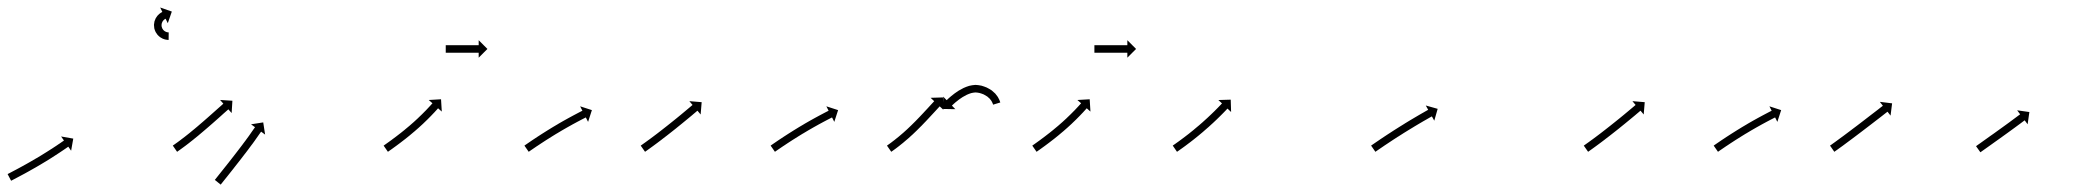

<svg xmlns="http://www.w3.org/2000/svg" viewBox="-30 -481 5522 510"><path d="M-8.1 -19.5C-8.6 -19.2 -9.2 -18.9 -9.8 -18.6L-0.5 -0.9C0.1 -1.2 0.7 -1.5 1.3 -1.8L1.3 -1.8L1.3 -1.8C2.9 -2.7 4.6 -3.6 6.3 -4.4C8.8 -5.8 11.4 -7.1 14 -8.5L14 -8.5L14 -8.5C17.3 -10.2 20.7 -12 24 -13.8L24 -13.8L24 -13.8C27.9 -15.9 31.8 -18 35.8 -20.1L35.8 -20.1L35.8 -20.1C40.1 -22.5 44.5 -24.9 48.8 -27.3L48.9 -27.4L48.9 -27.4C53.5 -30 58.1 -32.6 62.7 -35.2L62.8 -35.2L62.8 -35.2C67.5 -38 72.3 -40.7 77 -43.5L77 -43.5L77 -43.5C81.7 -46.3 86.4 -49.2 91.1 -52L91.1 -52L91.2 -52C95.7 -54.8 100.2 -57.6 104.7 -60.4L104.7 -60.4L104.8 -60.4C109 -63.1 113.1 -65.8 117.3 -68.5L117.3 -68.5L117.3 -68.5C121.1 -70.9 124.8 -73.3 128.5 -75.8L128.5 -75.8L128.5 -75.8C131.7 -77.9 134.8 -80 137.9 -82.1L137.9 -82.1L137.9 -82.1C140.3 -83.7 142.7 -85.4 145.1 -87L145.1 -87L145.1 -87C146.7 -88.1 148.2 -89.2 149.7 -90.2L149.7 -90.2L149.7 -90.2C150.3 -90.6 150.8 -91 151.4 -91.4L158.9 -80.6L164.6 -112.8L132.3 -118.5L139.9 -107.7C139.3 -107.4 138.8 -107 138.3 -106.6L138.3 -106.6L138.3 -106.6C136.8 -105.6 135.3 -104.5 133.7 -103.5L133.8 -103.5L133.8 -103.5C131.4 -101.9 129 -100.2 126.7 -98.6L126.7 -98.6L126.7 -98.7C123.6 -96.6 120.5 -94.5 117.5 -92.4L117.5 -92.5L117.5 -92.5C113.8 -90 110.1 -87.6 106.5 -85.2L106.5 -85.3L106.5 -85.3C102.4 -82.6 98.2 -80 94.1 -77.4L94.1 -77.4L94.1 -77.4C89.7 -74.6 85.2 -71.8 80.7 -69.1L80.7 -69.1L80.8 -69.1C76.1 -66.3 71.5 -63.5 66.8 -60.7L66.8 -60.7L66.8 -60.8C62.2 -58 57.5 -55.3 52.8 -52.6L52.8 -52.6L52.8 -52.6C48.3 -50 43.7 -47.4 39.1 -44.8L39.1 -44.8L39.1 -44.8C34.8 -42.4 30.5 -40.1 26.2 -37.7L26.2 -37.7L26.2 -37.7C22.3 -35.6 18.5 -33.5 14.6 -31.4L14.6 -31.4L14.6 -31.4C11.3 -29.7 8 -27.9 4.7 -26.2L4.7 -26.2L4.7 -26.2C2.1 -24.8 -0.5 -23.5 -3 -22.1C-4.7 -21.3 -6.4 -20.4 -8 -19.5L-8 -19.5ZM416.9 -375C417.3 -375 417.6 -375 417.9 -375L418.1 -395C417.8 -395 417.6 -395 417.3 -395C417.3 -395 417.4 -395 417.4 -395C417.5 -395 417.5 -395 417.5 -395C416.9 -395 416.3 -395.1 415.6 -395.1C415.6 -395.1 415.7 -395.1 415.8 -395.1C415.9 -395.1 416 -395.1 416 -395.1C415 -395.2 414 -395.4 413.1 -395.6C413.1 -395.6 413.2 -395.6 413.3 -395.6C413.4 -395.5 413.6 -395.5 413.6 -395.5C412.3 -395.9 411.1 -396.3 409.9 -396.8C409.9 -396.8 410.1 -396.7 410.2 -396.6C410.4 -396.6 410.5 -396.5 410.5 -396.5C409.1 -397.2 407.8 -397.9 406.6 -398.8C406.6 -398.8 406.7 -398.7 406.9 -398.6C407 -398.5 407.1 -398.4 407.1 -398.4C405.8 -399.4 404.6 -400.6 403.4 -401.8C403.4 -401.8 403.5 -401.6 403.7 -401.5C403.8 -401.3 403.9 -401.2 403.9 -401.2C402.8 -402.6 401.8 -404.1 400.9 -405.7C400.9 -405.7 401 -405.5 401.1 -405.3C401.2 -405.1 401.3 -404.9 401.3 -404.9C400.5 -406.6 399.8 -408.4 399.4 -410.2C399.4 -410.2 399.4 -410 399.4 -409.8C399.5 -409.6 399.5 -409.4 399.5 -409.4C399.2 -411.2 399 -413.1 399 -415C399 -415 399 -414.8 399 -414.6C399 -414.4 399 -414.2 399 -414.2C399.1 -416 399.4 -417.8 399.8 -419.5C399.8 -419.5 399.7 -419.3 399.7 -419.1C399.6 -418.9 399.6 -418.8 399.6 -418.8C400.1 -420.4 400.7 -421.9 401.5 -423.5C401.5 -423.5 401.4 -423.3 401.3 -423.1C401.2 -423 401.1 -422.8 401.1 -422.8C401.9 -424.1 402.8 -425.4 403.7 -426.6C403.7 -426.6 403.6 -426.5 403.5 -426.3C403.4 -426.2 403.3 -426.1 403.3 -426.1C404.2 -427.1 405.1 -428 406 -428.8C406 -428.8 405.9 -428.7 405.8 -428.6C405.7 -428.6 405.6 -428.5 405.6 -428.5C406.4 -429.1 407.2 -429.7 408 -430.2C408 -430.2 408 -430.2 407.9 -430.1C407.8 -430.1 407.7 -430 407.7 -430C408.3 -430.4 408.8 -430.7 409.4 -431C409.4 -431 409.4 -430.9 409.3 -430.9C409.3 -430.9 409.2 -430.9 409.2 -430.9C409.5 -431 409.7 -431.1 409.9 -431.2L415.7 -419.4L426.4 -450.3L395.5 -461.1L401.2 -449.2C400.9 -449.1 400.6 -448.9 400.3 -448.8C400.3 -448.8 400.3 -448.8 400.2 -448.7C400.2 -448.7 400.1 -448.7 400.1 -448.7C399.2 -448.2 398.3 -447.7 397.5 -447.2C397.5 -447.2 397.4 -447.1 397.3 -447.1C397.2 -447 397.1 -447 397.1 -447C395.8 -446.1 394.5 -445.2 393.3 -444.2C393.3 -444.2 393.2 -444.1 393.1 -444C393 -444 392.9 -443.9 392.9 -443.9C391.3 -442.5 389.9 -441.1 388.5 -439.5C388.5 -439.5 388.4 -439.4 388.3 -439.3C388.2 -439.2 388.1 -439.1 388.1 -439.1C386.6 -437.1 385.2 -435.1 383.9 -433C383.9 -433 383.8 -432.9 383.8 -432.7C383.7 -432.6 383.6 -432.4 383.6 -432.4C382.4 -430 381.4 -427.4 380.5 -424.8C380.5 -424.8 380.5 -424.6 380.4 -424.5C380.4 -424.3 380.3 -424.1 380.3 -424.1C379.7 -421.3 379.2 -418.4 379 -415.5C379 -415.5 379 -415.3 379 -415.1C379 -414.9 379 -414.7 379 -414.7C379 -411.8 379.3 -408.8 379.8 -405.9C379.8 -405.9 379.9 -405.7 379.9 -405.5C380 -405.3 380 -405.1 380 -405.1C380.8 -402.2 381.8 -399.3 383.1 -396.6C383.1 -396.6 383.2 -396.4 383.3 -396.2C383.4 -396.1 383.4 -395.9 383.4 -395.9C384.9 -393.3 386.5 -390.9 388.3 -388.7C388.3 -388.7 388.5 -388.5 388.6 -388.4C388.7 -388.2 388.8 -388.1 388.8 -388.1C390.7 -386.1 392.7 -384.2 394.9 -382.6C394.9 -382.6 395 -382.5 395.2 -382.4C395.3 -382.3 395.5 -382.1 395.5 -382.1C397.5 -380.8 399.6 -379.6 401.8 -378.5C401.8 -378.5 401.9 -378.4 402.1 -378.4C402.2 -378.3 402.4 -378.2 402.4 -378.2C404.3 -377.5 406.2 -376.8 408.2 -376.2C408.2 -376.2 408.3 -376.2 408.5 -376.2C408.6 -376.1 408.7 -376.1 408.7 -376.1C410.2 -375.8 411.8 -375.5 413.4 -375.3C413.4 -375.3 413.5 -375.3 413.5 -375.3C413.6 -375.2 413.7 -375.2 413.7 -375.2C414.7 -375.1 415.7 -375.1 416.7 -375C416.7 -375 416.8 -375 416.8 -375C416.9 -375 416.9 -375 416.9 -375Z M430.6 -95.4C430.1 -95 429.6 -94.6 429 -94.3L440.4 -77.8C441 -78.2 441.5 -78.6 442.1 -78.9L442.1 -79L442.1 -79C443.6 -80 445.1 -81.1 446.6 -82.2L446.6 -82.2L446.7 -82.2C449 -83.9 451.4 -85.6 453.7 -87.3L453.7 -87.3L453.7 -87.3C456.8 -89.5 459.8 -91.8 462.8 -94C462.8 -94 462.8 -94 462.8 -94C462.8 -94 462.8 -94 462.8 -94C466.4 -96.7 469.9 -99.4 473.4 -102.1C473.4 -102.1 473.4 -102.2 473.4 -102.2C473.4 -102.2 473.4 -102.2 473.4 -102.2C477.3 -105.2 481.2 -108.3 485.1 -111.4L485.1 -111.4L485.1 -111.5C489.3 -114.8 493.4 -118.2 497.5 -121.5L497.5 -121.6L497.5 -121.6C501.7 -125.1 505.9 -128.6 510.1 -132.2L510.1 -132.2L510.1 -132.2C514.3 -135.7 518.5 -139.3 522.6 -142.9L522.6 -142.9L522.6 -142.9C526.6 -146.4 530.7 -149.9 534.7 -153.4L534.7 -153.4L534.7 -153.4C538.4 -156.7 542.1 -160 545.9 -163.3C549.2 -166.3 552.5 -169.3 555.9 -172.2C558.7 -174.7 561.5 -177.2 564.3 -179.8C566.5 -181.7 568.7 -183.6 570.9 -185.6C572.3 -186.8 573.7 -188 575.1 -189.3C575.6 -189.7 576.1 -190.2 576.6 -190.6L585.3 -180.7L587.3 -213.4L554.6 -215.5L563.3 -205.6C562.8 -205.1 562.3 -204.7 561.8 -204.3C560.4 -203 559 -201.8 557.6 -200.5C555.4 -198.6 553.2 -196.6 551 -194.7C548.2 -192.2 545.4 -189.7 542.6 -187.2C539.2 -184.2 535.9 -181.2 532.6 -178.3C528.9 -175 525.2 -171.7 521.4 -168.4L521.5 -168.4L521.5 -168.5C517.5 -165 513.5 -161.5 509.5 -158L509.5 -158L509.5 -158C505.4 -154.5 501.3 -150.9 497.1 -147.4L497.2 -147.4L497.2 -147.4C493 -143.9 488.9 -140.4 484.7 -136.9L484.7 -136.9L484.7 -137C480.7 -133.6 476.6 -130.3 472.6 -127L472.6 -127L472.6 -127C468.8 -124 464.9 -120.9 461.1 -117.9C461.1 -117.9 461.1 -117.9 461.1 -117.9C461.1 -117.9 461.1 -117.9 461.1 -117.9C457.7 -115.3 454.2 -112.6 450.7 -110C450.7 -110 450.7 -110 450.8 -110C450.8 -110 450.8 -110 450.8 -110C447.8 -107.8 444.9 -105.6 441.9 -103.4L441.9 -103.4L441.9 -103.4C439.7 -101.8 437.4 -100.1 435 -98.5L435.1 -98.5L435.1 -98.5C433.6 -97.4 432.1 -96.4 430.6 -95.4L430.6 -95.4ZM541.9 -4.7C541.5 -4.2 541.1 -3.7 540.6 -3.2L556.2 9.4C556.6 8.9 557.1 8.3 557.5 7.8C558.6 6.4 559.8 4.9 561 3.4C562.8 1.2 564.6 -1.1 566.4 -3.4C568.8 -6.3 571.1 -9.3 573.5 -12.2C576.3 -15.7 579 -19.2 581.8 -22.7C584.9 -26.6 588 -30.5 591.1 -34.4L591.1 -34.4L591.1 -34.5C594.4 -38.6 597.7 -42.8 600.9 -47L600.9 -47L600.9 -47C604.3 -51.4 607.7 -55.7 611.1 -60L611.1 -60.1L611.1 -60.1C614.4 -64.4 617.8 -68.8 621.1 -73.1L621.1 -73.1L621.2 -73.1C624.4 -77.4 627.6 -81.6 630.8 -85.8L630.8 -85.8L630.8 -85.9C633.8 -89.8 636.8 -93.8 639.7 -97.8L639.8 -97.8L639.8 -97.8C642.4 -101.4 645 -105 647.6 -108.6C647.6 -108.6 647.6 -108.6 647.6 -108.6C647.6 -108.7 647.6 -108.7 647.6 -108.7C649.8 -111.7 652 -114.8 654.1 -117.9L654.1 -117.9L654.1 -117.9C655.8 -120.3 657.4 -122.7 659.1 -125.1L659.1 -125.1L659.1 -125.1C660.2 -126.6 661.3 -128.1 662.4 -129.7L662.4 -129.6L662.4 -129.6C662.8 -130.2 663.2 -130.7 663.6 -131.3L674.2 -123.5L669.2 -155.9L636.8 -150.8L647.4 -143.1C647 -142.5 646.6 -142 646.2 -141.4L646.2 -141.4L646.2 -141.4C645.1 -139.8 643.9 -138.3 642.8 -136.7L642.8 -136.7L642.8 -136.6C641.1 -134.2 639.3 -131.7 637.6 -129.3L637.6 -129.3L637.6 -129.2C635.5 -126.2 633.4 -123.2 631.3 -120.2C631.3 -120.2 631.3 -120.3 631.3 -120.3C631.4 -120.3 631.4 -120.3 631.4 -120.3C628.8 -116.7 626.2 -113.2 623.6 -109.7L623.7 -109.7L623.7 -109.7C620.7 -105.8 617.8 -101.8 614.8 -97.9L614.8 -97.9L614.9 -97.9C611.7 -93.7 608.5 -89.5 605.3 -85.3L605.3 -85.3L605.3 -85.3C601.9 -80.9 598.6 -76.6 595.3 -72.3L595.3 -72.3L595.3 -72.3C591.9 -68 588.5 -63.7 585.2 -59.3L585.2 -59.3L585.2 -59.3C581.9 -55.2 578.6 -51 575.4 -46.8L575.4 -46.8L575.4 -46.8C572.3 -42.9 569.2 -39 566.1 -35.1C563.4 -31.6 560.6 -28.2 557.8 -24.7C555.5 -21.7 553.2 -18.8 550.8 -15.9C549 -13.6 547.2 -11.3 545.4 -9.1C544.2 -7.6 543 -6.2 541.9 -4.7Z M990.6 -95.3C990.1 -95 989.5 -94.6 989 -94.2L1000.4 -77.8C1001 -78.2 1001.5 -78.6 1002.1 -79L1002.1 -79L1002.1 -79C1003.6 -80 1005.1 -81.1 1006.6 -82.2L1006.6 -82.2L1006.7 -82.2C1009 -83.9 1011.4 -85.6 1013.7 -87.2L1013.7 -87.3L1013.8 -87.3C1016.8 -89.5 1019.8 -91.7 1022.9 -93.9L1022.9 -93.9L1022.9 -93.9C1026.5 -96.6 1030 -99.2 1033.6 -101.9C1033.6 -101.9 1033.6 -101.9 1033.6 -101.9C1033.6 -101.9 1033.6 -101.9 1033.6 -101.9C1037.6 -104.9 1041.5 -108 1045.4 -111C1045.4 -111 1045.4 -111 1045.5 -111C1045.5 -111 1045.5 -111 1045.5 -111C1049.6 -114.3 1053.8 -117.6 1057.9 -121C1057.9 -121 1057.9 -121 1057.9 -121C1057.9 -121 1057.9 -121 1057.9 -121C1062.2 -124.5 1066.4 -128 1070.5 -131.6C1070.5 -131.6 1070.5 -131.6 1070.6 -131.6C1070.6 -131.6 1070.6 -131.6 1070.6 -131.6C1074.7 -135.2 1078.8 -138.8 1082.9 -142.4C1082.9 -142.4 1082.9 -142.4 1083 -142.4C1083 -142.5 1083 -142.5 1083 -142.5C1086.9 -146 1090.8 -149.6 1094.7 -153.2C1094.7 -153.2 1094.7 -153.2 1094.7 -153.3C1094.7 -153.3 1094.7 -153.3 1094.7 -153.3C1098.3 -156.7 1101.9 -160.1 1105.4 -163.6C1105.4 -163.6 1105.4 -163.6 1105.4 -163.6C1105.5 -163.6 1105.5 -163.7 1105.5 -163.7C1108.6 -166.8 1111.7 -169.9 1114.8 -173.1C1114.8 -173.1 1114.8 -173.1 1114.8 -173.1C1114.9 -173.1 1114.9 -173.2 1114.9 -173.2C1117.5 -175.9 1120.1 -178.6 1122.6 -181.3L1122.6 -181.3L1122.7 -181.3C1124.6 -183.5 1126.6 -185.6 1128.5 -187.7L1128.5 -187.7L1128.6 -187.7C1129.8 -189.1 1131 -190.5 1132.3 -191.9L1132.3 -191.9L1132.3 -191.9C1132.7 -192.4 1133.2 -192.9 1133.6 -193.4L1143.5 -184.6L1141.5 -217.3L1108.8 -215.4L1118.7 -206.7C1118.2 -206.2 1117.8 -205.7 1117.4 -205.2L1117.4 -205.2L1117.4 -205.2C1116.2 -203.9 1114.9 -202.5 1113.7 -201.2L1113.7 -201.2L1113.8 -201.2C1111.8 -199.1 1109.9 -197 1108 -195L1108 -195L1108 -195C1105.5 -192.3 1103 -189.7 1100.5 -187C1100.5 -187 1100.5 -187 1100.5 -187C1100.5 -187.1 1100.5 -187.1 1100.5 -187.1C1097.5 -184 1094.4 -180.9 1091.3 -177.8C1091.3 -177.8 1091.4 -177.8 1091.4 -177.8C1091.4 -177.9 1091.4 -177.9 1091.4 -177.9C1087.9 -174.5 1084.5 -171.1 1080.9 -167.8C1080.9 -167.8 1081 -167.8 1081 -167.8C1081 -167.8 1081 -167.8 1081 -167.8C1077.2 -164.3 1073.4 -160.8 1069.6 -157.3C1069.6 -157.3 1069.6 -157.3 1069.6 -157.3C1069.6 -157.3 1069.6 -157.3 1069.6 -157.3C1065.6 -153.8 1061.6 -150.2 1057.5 -146.7C1057.5 -146.7 1057.5 -146.8 1057.6 -146.8C1057.6 -146.8 1057.6 -146.8 1057.6 -146.8C1053.5 -143.3 1049.4 -139.9 1045.2 -136.5C1045.2 -136.5 1045.2 -136.5 1045.3 -136.5C1045.3 -136.5 1045.3 -136.5 1045.3 -136.5C1041.2 -133.2 1037.2 -130 1033.1 -126.7C1033.1 -126.7 1033.1 -126.7 1033.1 -126.8C1033.1 -126.8 1033.1 -126.8 1033.1 -126.8C1029.3 -123.8 1025.4 -120.8 1021.5 -117.8C1021.5 -117.8 1021.5 -117.8 1021.5 -117.9C1021.6 -117.9 1021.6 -117.9 1021.6 -117.9C1018.1 -115.2 1014.6 -112.6 1011 -110L1011 -110L1011.1 -110C1008.1 -107.8 1005.1 -105.7 1002.1 -103.5L1002.1 -103.5L1002.1 -103.5C999.8 -101.8 997.4 -100.2 995.1 -98.5L995.1 -98.5L995.1 -98.5C993.6 -97.5 992.1 -96.4 990.6 -95.3L990.6 -95.3ZM1155 -361C1154.7 -361 1154.3 -361 1154 -361V-341C1154.3 -341 1154.7 -341 1155 -341C1155.9 -341 1156.8 -341 1157.8 -341C1159.2 -341 1160.6 -341 1162.1 -341C1163.9 -341 1165.8 -341 1167.7 -341C1169.9 -341 1172.1 -341 1174.3 -341C1176.8 -341 1179.2 -341 1181.7 -341C1184.3 -341 1187 -341 1189.6 -341C1192.3 -341 1195 -341 1197.7 -341C1200.5 -341 1203.2 -341 1205.9 -341C1208.5 -341 1211.2 -341 1213.8 -341C1216.3 -341 1218.7 -341 1221.2 -341C1223.4 -341 1225.6 -341 1227.8 -341C1229.7 -341 1231.6 -341 1233.4 -341C1234.9 -341 1236.3 -341 1237.7 -341C1238.7 -341 1239.6 -341 1240.5 -341C1240.8 -341 1241.2 -341 1241.5 -341V-327.8L1264.7 -351L1241.5 -374.2V-361C1241.2 -361 1240.8 -361 1240.5 -361C1239.6 -361 1238.7 -361 1237.7 -361C1236.3 -361 1234.9 -361 1233.4 -361C1231.6 -361 1229.7 -361 1227.8 -361C1225.6 -361 1223.4 -361 1221.2 -361C1218.7 -361 1216.3 -361 1213.8 -361C1211.2 -361 1208.5 -361 1205.9 -361C1203.2 -361 1200.5 -361 1197.7 -361C1195 -361 1192.3 -361 1189.6 -361C1187 -361 1184.3 -361 1181.7 -361C1179.2 -361 1176.8 -361 1174.3 -361C1172.1 -361 1169.9 -361 1167.7 -361C1165.8 -361 1163.9 -361 1162.1 -361C1160.6 -361 1159.2 -361 1157.8 -361C1156.8 -361 1155.9 -361 1155 -361Z M1364.6 -95.4C1364.1 -95 1363.5 -94.6 1363 -94.2L1374.4 -77.8C1375 -78.2 1375.5 -78.6 1376.1 -79C1377.6 -80 1379.1 -81.1 1380.7 -82.2L1380.7 -82.2L1380.7 -82.2C1383.1 -83.8 1385.5 -85.5 1387.9 -87.1L1387.9 -87.1L1387.9 -87.1C1391 -89.2 1394.1 -91.3 1397.3 -93.5L1397.3 -93.4L1397.3 -93.4C1401 -95.9 1404.7 -98.4 1408.5 -100.9L1408.4 -100.8L1408.4 -100.8C1412.6 -103.6 1416.8 -106.3 1421 -109L1421 -109L1421 -109C1425.5 -111.8 1430 -114.7 1434.6 -117.5L1434.5 -117.5L1434.5 -117.5C1439.2 -120.4 1443.9 -123.3 1448.6 -126.2L1448.6 -126.2L1448.6 -126.1C1453.3 -129 1458.1 -131.8 1462.8 -134.6L1462.8 -134.6L1462.8 -134.6C1467.4 -137.3 1472.1 -139.9 1476.7 -142.6L1476.7 -142.6L1476.7 -142.6C1481 -145 1485.4 -147.5 1489.8 -149.9L1489.8 -149.9L1489.7 -149.9C1493.7 -152 1497.6 -154.2 1501.6 -156.3L1501.5 -156.3L1501.5 -156.3C1504.9 -158 1508.2 -159.8 1511.6 -161.6L1511.6 -161.6L1511.5 -161.6C1514.1 -162.9 1516.7 -164.3 1519.3 -165.6L1519.3 -165.6L1519.3 -165.6C1521 -166.5 1522.6 -167.3 1524.3 -168.2C1524.9 -168.5 1525.5 -168.8 1526.1 -169.1L1532.1 -157.3L1542.2 -188.5L1511 -198.6L1517 -186.9C1516.4 -186.6 1515.8 -186.3 1515.2 -186C1513.5 -185.1 1511.8 -184.2 1510.1 -183.4L1510.1 -183.4L1510.1 -183.4C1507.5 -182 1504.9 -180.7 1502.3 -179.3L1502.3 -179.3L1502.3 -179.3C1498.9 -177.5 1495.5 -175.7 1492.1 -173.9L1492.1 -173.9L1492.1 -173.9C1488.1 -171.8 1484.1 -169.6 1480.1 -167.4L1480.1 -167.4L1480.1 -167.4C1475.7 -164.9 1471.3 -162.5 1466.8 -160L1466.8 -160L1466.8 -160C1462.1 -157.3 1457.4 -154.6 1452.7 -151.9L1452.7 -151.9L1452.7 -151.8C1447.9 -149 1443.1 -146.2 1438.3 -143.3L1438.3 -143.3L1438.3 -143.3C1433.5 -140.4 1428.7 -137.5 1424 -134.5L1424 -134.5L1424 -134.5C1419.4 -131.6 1414.8 -128.7 1410.2 -125.8L1410.2 -125.8L1410.2 -125.8C1406 -123.1 1401.7 -120.3 1397.5 -117.6L1397.5 -117.6L1397.5 -117.6C1393.7 -115.1 1389.9 -112.6 1386.2 -110.1L1386.1 -110.1L1386.1 -110.1C1383 -107.9 1379.8 -105.8 1376.6 -103.6L1376.6 -103.6L1376.6 -103.6C1374.2 -102 1371.8 -100.3 1369.3 -98.6L1369.3 -98.6L1369.3 -98.6C1367.8 -97.5 1366.2 -96.5 1364.6 -95.4Z M1673.5 -95.3C1673 -94.9 1672.5 -94.6 1671.9 -94.2L1683.4 -77.8C1684 -78.2 1684.5 -78.6 1685 -79L1685 -79L1685.1 -79C1686.6 -80 1688.1 -81.1 1689.6 -82.2L1689.6 -82.2L1689.6 -82.2C1692 -83.9 1694.4 -85.6 1696.7 -87.3L1696.7 -87.3L1696.7 -87.3C1699.8 -89.5 1702.8 -91.7 1705.8 -93.9L1705.9 -93.9L1705.9 -94C1709.5 -96.6 1713 -99.3 1716.6 -101.9L1716.6 -101.9L1716.6 -101.9C1720.6 -104.9 1724.6 -107.9 1728.5 -110.9L1728.5 -110.9L1728.5 -111C1732.8 -114.2 1737 -117.4 1741.2 -120.7L1741.2 -120.7L1741.2 -120.7C1745.5 -124.1 1749.8 -127.5 1754.2 -130.9L1754.2 -130.9L1754.2 -130.9C1758.5 -134.3 1762.8 -137.7 1767.1 -141.1L1767.1 -141.2L1767.1 -141.2C1771.2 -144.5 1775.4 -147.8 1779.5 -151.2L1779.5 -151.2L1779.5 -151.2C1783.4 -154.3 1787.2 -157.5 1791.1 -160.7L1791.1 -160.7L1791.1 -160.7C1794.5 -163.5 1798 -166.3 1801.4 -169.2L1801.4 -169.2L1801.4 -169.2C1804.3 -171.6 1807.2 -174 1810.1 -176.4L1810.1 -176.5L1810.1 -176.5C1812.3 -178.3 1814.5 -180.2 1816.8 -182.1C1818.2 -183.3 1819.6 -184.5 1821 -185.7C1821.6 -186.1 1822.1 -186.6 1822.6 -187L1831.1 -176.9L1833.8 -209.6L1801.1 -212.3L1809.6 -202.2C1809.1 -201.8 1808.6 -201.4 1808.1 -201C1806.7 -199.8 1805.3 -198.6 1803.9 -197.4C1801.6 -195.5 1799.4 -193.6 1797.2 -191.8L1797.2 -191.8L1797.2 -191.8C1794.4 -189.4 1791.5 -187 1788.6 -184.6L1788.6 -184.6L1788.6 -184.6C1785.2 -181.7 1781.8 -178.9 1778.4 -176.1L1778.4 -176.1L1778.4 -176.1C1774.6 -173 1770.7 -169.8 1766.9 -166.7L1766.9 -166.7L1766.9 -166.7C1762.8 -163.4 1758.7 -160.1 1754.6 -156.8L1754.6 -156.8L1754.6 -156.8C1750.3 -153.4 1746 -150 1741.8 -146.6L1741.8 -146.6L1741.8 -146.6C1737.5 -143.2 1733.2 -139.8 1728.9 -136.5L1728.9 -136.5L1728.9 -136.5C1724.7 -133.3 1720.6 -130 1716.4 -126.8L1716.4 -126.8L1716.4 -126.8C1712.5 -123.9 1708.5 -120.9 1704.6 -117.9L1704.6 -117.9L1704.6 -117.9C1701.1 -115.3 1697.5 -112.7 1694 -110L1694 -110.1L1694 -110.1C1691 -107.9 1688 -105.7 1685 -103.5L1685 -103.5L1685 -103.5C1682.7 -101.8 1680.4 -100.2 1678 -98.5L1678 -98.5L1678 -98.5C1676.5 -97.4 1675 -96.4 1673.5 -95.3L1673.5 -95.3Z M2018.6 -95.4C2018.1 -95 2017.5 -94.6 2017 -94.2L2028.4 -77.8C2029 -78.2 2029.5 -78.6 2030.1 -79C2031.6 -80 2033.1 -81.1 2034.7 -82.2L2034.7 -82.2L2034.7 -82.2C2037.1 -83.8 2039.5 -85.5 2041.9 -87.1L2041.9 -87.1L2041.9 -87.1C2045 -89.2 2048.1 -91.3 2051.3 -93.5L2051.3 -93.4L2051.3 -93.4C2055 -95.9 2058.7 -98.4 2062.5 -100.9L2062.4 -100.8L2062.4 -100.8C2066.6 -103.6 2070.8 -106.3 2075 -109L2075 -109L2075 -109C2079.5 -111.8 2084 -114.7 2088.6 -117.5L2088.5 -117.5L2088.5 -117.5C2093.2 -120.4 2097.9 -123.3 2102.6 -126.2L2102.6 -126.2L2102.6 -126.1C2107.3 -129 2112.1 -131.8 2116.8 -134.6L2116.8 -134.6L2116.8 -134.6C2121.4 -137.3 2126.1 -139.9 2130.7 -142.6L2130.7 -142.6L2130.7 -142.6C2135 -145 2139.4 -147.5 2143.8 -149.9L2143.8 -149.9L2143.7 -149.9C2147.7 -152 2151.6 -154.2 2155.6 -156.3L2155.5 -156.3L2155.5 -156.3C2158.9 -158 2162.2 -159.8 2165.6 -161.6L2165.6 -161.6L2165.5 -161.6C2168.1 -162.9 2170.7 -164.3 2173.3 -165.6L2173.3 -165.6L2173.3 -165.6C2175 -166.5 2176.6 -167.3 2178.3 -168.2C2178.9 -168.5 2179.5 -168.8 2180.1 -169.1L2186.1 -157.3L2196.2 -188.5L2165 -198.6L2171 -186.9C2170.4 -186.6 2169.8 -186.3 2169.2 -186C2167.5 -185.1 2165.8 -184.2 2164.1 -183.4L2164.1 -183.4L2164.1 -183.4C2161.5 -182 2158.9 -180.7 2156.3 -179.3L2156.3 -179.3L2156.3 -179.3C2152.9 -177.5 2149.5 -175.7 2146.1 -173.9L2146.1 -173.9L2146.1 -173.9C2142.1 -171.8 2138.1 -169.6 2134.1 -167.4L2134.1 -167.4L2134.1 -167.4C2129.7 -164.9 2125.3 -162.5 2120.8 -160L2120.8 -160L2120.8 -160C2116.1 -157.3 2111.4 -154.6 2106.7 -151.9L2106.7 -151.9L2106.7 -151.8C2101.9 -149 2097.1 -146.2 2092.3 -143.3L2092.3 -143.3L2092.3 -143.3C2087.5 -140.4 2082.7 -137.5 2078 -134.5L2078 -134.5L2078 -134.5C2073.4 -131.6 2068.8 -128.7 2064.2 -125.8L2064.2 -125.8L2064.2 -125.8C2060 -123.1 2055.7 -120.3 2051.5 -117.6L2051.5 -117.6L2051.5 -117.6C2047.7 -115.1 2043.9 -112.6 2040.2 -110.1L2040.1 -110.1L2040.1 -110.1C2037 -107.9 2033.8 -105.8 2030.6 -103.6L2030.6 -103.6L2030.6 -103.6C2028.2 -102 2025.8 -100.3 2023.3 -98.6L2023.3 -98.6L2023.3 -98.6C2021.8 -97.5 2020.2 -96.5 2018.6 -95.4Z M2327.6 -95.3C2327 -95 2326.5 -94.6 2326 -94.2L2337.4 -77.8C2338 -78.2 2338.5 -78.6 2339 -79L2339.1 -79L2339.1 -79C2340.6 -80 2342.1 -81.1 2343.6 -82.2C2343.6 -82.2 2343.6 -82.2 2343.6 -82.2C2343.6 -82.2 2343.6 -82.2 2343.6 -82.2C2346 -83.9 2348.3 -85.6 2350.6 -87.3C2350.6 -87.3 2350.6 -87.4 2350.6 -87.4C2350.7 -87.4 2350.7 -87.4 2350.7 -87.4C2353.7 -89.6 2356.6 -91.9 2359.6 -94.2C2359.6 -94.2 2359.6 -94.2 2359.6 -94.2C2359.6 -94.3 2359.6 -94.3 2359.6 -94.3C2363.1 -97 2366.6 -99.8 2370 -102.6C2370 -102.6 2370 -102.6 2370 -102.6C2370 -102.7 2370 -102.7 2370 -102.7C2373.8 -105.8 2377.6 -109 2381.3 -112.3C2381.3 -112.3 2381.4 -112.3 2381.4 -112.3C2381.4 -112.3 2381.4 -112.3 2381.4 -112.3C2385.4 -115.9 2389.3 -119.4 2393.2 -123C2393.2 -123 2393.2 -123 2393.2 -123C2393.2 -123 2393.3 -123 2393.3 -123C2397.3 -126.8 2401.2 -130.5 2405.1 -134.3C2405.1 -134.3 2405.2 -134.3 2405.2 -134.4C2405.2 -134.4 2405.2 -134.4 2405.2 -134.4C2409.1 -138.2 2413 -142.1 2416.8 -146C2416.8 -146 2416.8 -146 2416.9 -146C2416.9 -146 2416.9 -146 2416.9 -146C2420.6 -149.8 2424.3 -153.6 2427.9 -157.5L2428 -157.5L2428 -157.5C2431.4 -161.1 2434.8 -164.7 2438.2 -168.4L2438.2 -168.4L2438.2 -168.4C2441.2 -171.6 2444.3 -174.9 2447.3 -178.2C2449.8 -181 2452.4 -183.7 2455 -186.5C2456.9 -188.7 2458.9 -190.8 2460.9 -192.9L2460.9 -192.9L2460.9 -192.9C2462.2 -194.3 2463.4 -195.7 2464.7 -197L2464.7 -197L2464.7 -197C2465.2 -197.5 2465.6 -198 2466.1 -198.5L2475.7 -189.5L2474.7 -222.2L2441.9 -221.2L2451.5 -212.2C2451 -211.7 2450.6 -211.2 2450.1 -210.7L2450.1 -210.7L2450.1 -210.7C2448.8 -209.3 2447.5 -207.9 2446.2 -206.5L2446.2 -206.5L2446.2 -206.5C2444.2 -204.4 2442.2 -202.2 2440.3 -200.1C2437.7 -197.3 2435.1 -194.5 2432.6 -191.7C2429.6 -188.5 2426.6 -185.2 2423.5 -182L2423.5 -182L2423.6 -182C2420.2 -178.4 2416.8 -174.8 2413.4 -171.2L2413.5 -171.3L2413.5 -171.3C2409.9 -167.5 2406.2 -163.7 2402.6 -160C2402.6 -160 2402.6 -160 2402.6 -160C2402.6 -160 2402.6 -160 2402.6 -160C2398.8 -156.2 2395 -152.4 2391.2 -148.7C2391.2 -148.7 2391.2 -148.7 2391.2 -148.7C2391.2 -148.7 2391.2 -148.7 2391.2 -148.7C2387.4 -145 2383.5 -141.3 2379.6 -137.6C2379.6 -137.6 2379.6 -137.7 2379.6 -137.7C2379.7 -137.7 2379.7 -137.7 2379.7 -137.7C2375.9 -134.2 2372 -130.8 2368.2 -127.3C2368.2 -127.3 2368.2 -127.3 2368.2 -127.4C2368.2 -127.4 2368.2 -127.4 2368.2 -127.4C2364.6 -124.2 2360.9 -121.1 2357.2 -118C2357.2 -118 2357.2 -118 2357.3 -118C2357.3 -118.1 2357.3 -118.1 2357.3 -118.1C2354 -115.3 2350.6 -112.6 2347.2 -110C2347.2 -110 2347.2 -110 2347.3 -110C2347.3 -110 2347.3 -110 2347.3 -110C2344.4 -107.8 2341.5 -105.5 2338.6 -103.4C2338.6 -103.4 2338.6 -103.4 2338.6 -103.4C2338.7 -103.4 2338.7 -103.4 2338.7 -103.4C2336.4 -101.7 2334.2 -100.1 2331.9 -98.4C2331.9 -98.4 2331.9 -98.4 2331.9 -98.4C2331.9 -98.4 2331.9 -98.4 2331.9 -98.4C2330.5 -97.4 2329 -96.3 2327.5 -95.3L2327.5 -95.3ZM2607.4 -204.5C2607.6 -204 2607.7 -203.5 2607.9 -203L2627 -208.8C2626.8 -209.4 2626.7 -209.9 2626.5 -210.5C2626.5 -210.5 2626.5 -210.5 2626.5 -210.6C2626.4 -210.6 2626.4 -210.7 2626.4 -210.7C2625.9 -212.3 2625.2 -214 2624.6 -215.6C2624.6 -215.6 2624.5 -215.7 2624.5 -215.8C2624.5 -215.8 2624.4 -215.9 2624.4 -215.9C2623.3 -218.4 2622 -220.8 2620.7 -223.1C2620.7 -223.1 2620.6 -223.2 2620.5 -223.4C2620.5 -223.5 2620.4 -223.6 2620.4 -223.6C2618.5 -226.5 2616.3 -229.3 2614 -232C2614 -232 2613.9 -232.1 2613.8 -232.2C2613.7 -232.3 2613.6 -232.5 2613.6 -232.5C2610.7 -235.4 2607.5 -238.2 2604.3 -240.8C2604.3 -240.8 2604.1 -240.9 2604 -241C2603.8 -241.1 2603.7 -241.2 2603.7 -241.2C2599.8 -243.8 2595.7 -246.1 2591.5 -248.2C2591.5 -248.2 2591.4 -248.3 2591.3 -248.4C2591.1 -248.4 2591 -248.5 2591 -248.5C2586.3 -250.5 2581.5 -252.1 2576.7 -253.5C2576.7 -253.5 2576.5 -253.5 2576.3 -253.6C2576.2 -253.6 2576 -253.6 2576 -253.6C2571 -254.7 2565.9 -255.3 2560.8 -255.5C2560.8 -255.5 2560.5 -255.5 2560.3 -255.5C2560.1 -255.4 2559.8 -255.4 2559.8 -255.4C2554.7 -255.1 2549.6 -254.2 2544.6 -253C2544.6 -253 2544.4 -253 2544.3 -252.9C2544.1 -252.9 2543.9 -252.8 2543.9 -252.8C2539.1 -251.3 2534.3 -249.5 2529.7 -247.4C2529.7 -247.4 2529.6 -247.4 2529.5 -247.3C2529.4 -247.3 2529.3 -247.2 2529.3 -247.2C2525 -245.1 2520.7 -242.8 2516.6 -240.3C2516.6 -240.3 2516.5 -240.3 2516.5 -240.2C2516.4 -240.2 2516.3 -240.1 2516.3 -240.1C2512.7 -237.8 2509.1 -235.3 2505.6 -232.8C2505.6 -232.8 2505.5 -232.7 2505.5 -232.7C2505.4 -232.7 2505.4 -232.6 2505.4 -232.6C2502.4 -230.4 2499.5 -228.1 2496.7 -225.8C2496.7 -225.8 2496.7 -225.8 2496.6 -225.7C2496.6 -225.7 2496.6 -225.7 2496.6 -225.7C2494.4 -223.8 2492.2 -222 2490.1 -220.1C2490.1 -220.1 2490.1 -220 2490.1 -220C2490.1 -220 2490 -220 2490 -220C2488.7 -218.7 2487.3 -217.5 2486 -216.2L2486 -216.2L2486 -216.2C2485.5 -215.8 2485 -215.3 2484.6 -214.9L2475.4 -224.3L2474.8 -191.6L2507.6 -191L2498.5 -200.5C2498.9 -200.9 2499.4 -201.3 2499.8 -201.8L2499.8 -201.7L2499.8 -201.7C2501 -202.9 2502.3 -204.1 2503.6 -205.3C2503.6 -205.3 2503.5 -205.2 2503.5 -205.2C2503.5 -205.2 2503.5 -205.2 2503.5 -205.2C2505.5 -207 2507.5 -208.7 2509.5 -210.5C2509.5 -210.5 2509.5 -210.4 2509.5 -210.4C2509.4 -210.4 2509.4 -210.3 2509.4 -210.3C2512 -212.5 2514.7 -214.6 2517.5 -216.7C2517.5 -216.7 2517.4 -216.7 2517.4 -216.6C2517.3 -216.6 2517.3 -216.6 2517.3 -216.6C2520.5 -218.9 2523.8 -221.2 2527.2 -223.3C2527.2 -223.3 2527.1 -223.3 2527 -223.2C2526.9 -223.2 2526.9 -223.1 2526.9 -223.1C2530.6 -225.4 2534.4 -227.4 2538.2 -229.3C2538.2 -229.3 2538.1 -229.3 2538 -229.2C2537.9 -229.2 2537.8 -229.1 2537.8 -229.1C2541.8 -230.9 2545.8 -232.5 2550 -233.8C2550 -233.8 2549.8 -233.7 2549.6 -233.7C2549.5 -233.6 2549.3 -233.6 2549.3 -233.6C2553.2 -234.5 2557.2 -235.2 2561.3 -235.5C2561.3 -235.5 2561 -235.5 2560.8 -235.5C2560.5 -235.5 2560.2 -235.5 2560.2 -235.5C2564.2 -235.4 2568.1 -234.8 2572 -234C2572 -234 2571.8 -234.1 2571.7 -234.1C2571.5 -234.2 2571.3 -234.2 2571.3 -234.2C2575.4 -233.1 2579.3 -231.7 2583.2 -230.1C2583.2 -230.1 2583 -230.2 2582.9 -230.2C2582.7 -230.3 2582.6 -230.4 2582.6 -230.4C2586 -228.7 2589.3 -226.7 2592.5 -224.6C2592.5 -224.6 2592.4 -224.7 2592.2 -224.8C2592.1 -224.9 2592 -225 2592 -225C2594.5 -223 2597 -220.8 2599.3 -218.5C2599.3 -218.5 2599.2 -218.6 2599.1 -218.7C2599 -218.9 2598.8 -219 2598.8 -219C2600.6 -216.9 2602.2 -214.8 2603.7 -212.6C2603.7 -212.6 2603.6 -212.7 2603.5 -212.8C2603.5 -213 2603.4 -213.1 2603.4 -213.1C2604.4 -211.3 2605.4 -209.5 2606.2 -207.6C2606.2 -207.6 2606.2 -207.7 2606.1 -207.8C2606.1 -207.9 2606.1 -208 2606.1 -208C2606.6 -206.8 2607.1 -205.5 2607.5 -204.3C2607.5 -204.3 2607.5 -204.3 2607.5 -204.4C2607.4 -204.4 2607.4 -204.5 2607.4 -204.5Z M2713.6 -95.3C2713.1 -95 2712.5 -94.6 2712 -94.2L2723.4 -77.8C2724 -78.2 2724.5 -78.6 2725.1 -79L2725.1 -79L2725.1 -79C2726.6 -80 2728.1 -81.1 2729.6 -82.2L2729.6 -82.2L2729.7 -82.2C2732 -83.9 2734.4 -85.6 2736.7 -87.2L2736.7 -87.3L2736.8 -87.3C2739.8 -89.5 2742.8 -91.7 2745.9 -93.9L2745.9 -93.9L2745.9 -93.9C2749.5 -96.6 2753 -99.2 2756.6 -101.9C2756.6 -101.9 2756.6 -101.9 2756.6 -101.9C2756.6 -101.9 2756.6 -101.9 2756.6 -101.9C2760.6 -104.9 2764.5 -108 2768.4 -111C2768.4 -111 2768.4 -111 2768.5 -111C2768.5 -111 2768.5 -111 2768.5 -111C2772.6 -114.3 2776.8 -117.6 2780.9 -121C2780.9 -121 2780.9 -121 2780.9 -121C2780.9 -121 2780.9 -121 2780.9 -121C2785.2 -124.5 2789.4 -128 2793.5 -131.6C2793.5 -131.6 2793.5 -131.6 2793.6 -131.6C2793.6 -131.6 2793.6 -131.6 2793.6 -131.6C2797.7 -135.2 2801.8 -138.8 2805.9 -142.4C2805.9 -142.4 2805.9 -142.4 2806 -142.4C2806 -142.5 2806 -142.5 2806 -142.5C2809.9 -146 2813.8 -149.6 2817.7 -153.2C2817.7 -153.2 2817.7 -153.2 2817.7 -153.3C2817.7 -153.3 2817.7 -153.3 2817.7 -153.3C2821.3 -156.7 2824.9 -160.1 2828.4 -163.6C2828.4 -163.6 2828.4 -163.6 2828.4 -163.6C2828.5 -163.6 2828.5 -163.7 2828.5 -163.7C2831.6 -166.8 2834.7 -169.9 2837.8 -173.1C2837.8 -173.1 2837.8 -173.1 2837.8 -173.1C2837.9 -173.1 2837.9 -173.2 2837.9 -173.2C2840.5 -175.9 2843.1 -178.6 2845.6 -181.3L2845.6 -181.3L2845.7 -181.3C2847.6 -183.5 2849.6 -185.6 2851.5 -187.7L2851.5 -187.7L2851.6 -187.7C2852.8 -189.1 2854 -190.5 2855.3 -191.9L2855.3 -191.9L2855.3 -191.9C2855.7 -192.4 2856.2 -192.9 2856.6 -193.4L2866.5 -184.6L2864.5 -217.3L2831.8 -215.4L2841.7 -206.7C2841.2 -206.2 2840.8 -205.7 2840.4 -205.2L2840.4 -205.2L2840.4 -205.2C2839.2 -203.9 2837.9 -202.5 2836.7 -201.2L2836.7 -201.2L2836.8 -201.2C2834.8 -199.1 2832.9 -197 2831 -195L2831 -195L2831 -195C2828.5 -192.3 2826 -189.7 2823.5 -187C2823.5 -187 2823.5 -187 2823.5 -187C2823.5 -187.1 2823.5 -187.1 2823.5 -187.1C2820.5 -184 2817.4 -180.9 2814.3 -177.8C2814.3 -177.8 2814.4 -177.8 2814.4 -177.8C2814.4 -177.9 2814.4 -177.9 2814.4 -177.9C2810.9 -174.5 2807.5 -171.1 2803.9 -167.8C2803.9 -167.8 2804 -167.8 2804 -167.8C2804 -167.8 2804 -167.8 2804 -167.8C2800.2 -164.3 2796.4 -160.8 2792.6 -157.3C2792.6 -157.3 2792.6 -157.3 2792.6 -157.3C2792.6 -157.3 2792.6 -157.3 2792.6 -157.3C2788.6 -153.8 2784.6 -150.2 2780.5 -146.7C2780.5 -146.7 2780.5 -146.8 2780.6 -146.8C2780.6 -146.8 2780.6 -146.8 2780.6 -146.8C2776.5 -143.3 2772.4 -139.9 2768.2 -136.5C2768.2 -136.5 2768.2 -136.5 2768.3 -136.5C2768.3 -136.5 2768.3 -136.5 2768.3 -136.5C2764.2 -133.2 2760.2 -130 2756.1 -126.7C2756.1 -126.7 2756.1 -126.7 2756.1 -126.8C2756.1 -126.8 2756.1 -126.8 2756.1 -126.8C2752.3 -123.8 2748.4 -120.8 2744.5 -117.8C2744.5 -117.8 2744.5 -117.8 2744.5 -117.9C2744.6 -117.9 2744.6 -117.9 2744.6 -117.9C2741.1 -115.2 2737.6 -112.6 2734 -110L2734 -110L2734.1 -110C2731.1 -107.8 2728.1 -105.7 2725.1 -103.5L2725.1 -103.5L2725.1 -103.5C2722.8 -101.8 2720.4 -100.2 2718.1 -98.5L2718.1 -98.5L2718.1 -98.5C2716.6 -97.5 2715.1 -96.4 2713.6 -95.3L2713.6 -95.3ZM2878 -361C2877.7 -361 2877.3 -361 2877 -361V-341C2877.3 -341 2877.7 -341 2878 -341C2878.9 -341 2879.8 -341 2880.8 -341C2882.2 -341 2883.6 -341 2885.1 -341C2886.9 -341 2888.8 -341 2890.7 -341C2892.9 -341 2895.1 -341 2897.3 -341C2899.8 -341 2902.2 -341 2904.7 -341C2907.3 -341 2910 -341 2912.6 -341C2915.3 -341 2918 -341 2920.7 -341C2923.5 -341 2926.2 -341 2928.9 -341C2931.5 -341 2934.2 -341 2936.8 -341C2939.3 -341 2941.7 -341 2944.2 -341C2946.4 -341 2948.6 -341 2950.8 -341C2952.7 -341 2954.6 -341 2956.4 -341C2957.9 -341 2959.3 -341 2960.7 -341C2961.7 -341 2962.6 -341 2963.5 -341C2963.8 -341 2964.2 -341 2964.5 -341V-327.8L2987.7 -351L2964.5 -374.2V-361C2964.2 -361 2963.8 -361 2963.5 -361C2962.6 -361 2961.7 -361 2960.7 -361C2959.3 -361 2957.9 -361 2956.4 -361C2954.6 -361 2952.7 -361 2950.8 -361C2948.6 -361 2946.4 -361 2944.2 -361C2941.7 -361 2939.3 -361 2936.8 -361C2934.2 -361 2931.5 -361 2928.9 -361C2926.2 -361 2923.5 -361 2920.7 -361C2918 -361 2915.3 -361 2912.6 -361C2910 -361 2907.3 -361 2904.7 -361C2902.2 -361 2899.8 -361 2897.3 -361C2895.1 -361 2892.9 -361 2890.7 -361C2888.8 -361 2886.9 -361 2885.1 -361C2883.6 -361 2882.2 -361 2880.8 -361C2879.8 -361 2878.9 -361 2878 -361Z M3086.7 -95.4C3086.2 -95 3085.6 -94.7 3085.1 -94.3L3096.4 -77.8C3097 -78.2 3097.5 -78.6 3098.1 -78.9L3098.1 -79L3098.1 -79C3099.6 -80 3101.1 -81.1 3102.7 -82.1L3102.7 -82.2L3102.7 -82.2C3105.1 -83.8 3107.4 -85.5 3109.8 -87.2L3109.8 -87.2L3109.8 -87.2C3112.8 -89.4 3115.9 -91.6 3118.9 -93.8L3118.9 -93.9L3119 -93.9C3122.5 -96.5 3126.1 -99.2 3129.6 -101.9C3129.6 -101.9 3129.6 -101.9 3129.6 -101.9C3129.6 -101.9 3129.7 -101.9 3129.7 -101.9C3133.6 -104.9 3137.5 -108 3141.4 -111C3141.4 -111 3141.4 -111 3141.4 -111C3141.4 -111 3141.5 -111.1 3141.5 -111.1C3145.6 -114.4 3149.7 -117.7 3153.8 -121C3153.8 -121 3153.9 -121 3153.9 -121.1C3153.9 -121.1 3153.9 -121.1 3153.9 -121.1C3158.1 -124.6 3162.3 -128.1 3166.5 -131.6C3166.5 -131.6 3166.5 -131.6 3166.5 -131.6C3166.5 -131.7 3166.5 -131.7 3166.5 -131.7C3170.7 -135.2 3174.8 -138.8 3178.9 -142.5C3178.9 -142.5 3178.9 -142.5 3178.9 -142.5C3178.9 -142.5 3179 -142.5 3179 -142.5C3182.9 -146 3186.8 -149.6 3190.7 -153.2C3190.7 -153.2 3190.8 -153.2 3190.8 -153.2C3190.8 -153.2 3190.8 -153.2 3190.8 -153.2C3194.4 -156.6 3198 -160 3201.6 -163.4C3201.6 -163.4 3201.6 -163.4 3201.6 -163.4C3201.6 -163.4 3201.7 -163.5 3201.7 -163.5C3204.9 -166.5 3208 -169.6 3211.2 -172.8L3211.2 -172.8L3211.2 -172.8C3213.9 -175.4 3216.5 -178.1 3219.2 -180.8L3219.2 -180.8L3219.2 -180.8C3221.2 -182.9 3223.2 -185 3225.2 -187L3225.3 -187.1L3225.3 -187.1C3226.6 -188.4 3227.8 -189.8 3229.1 -191.1L3229.1 -191.1L3229.1 -191.1C3229.6 -191.6 3230 -192.1 3230.5 -192.6L3240.1 -183.5L3239.1 -216.3L3206.3 -215.3L3215.9 -206.3C3215.5 -205.8 3215 -205.3 3214.6 -204.8L3214.6 -204.8L3214.6 -204.9C3213.3 -203.5 3212.1 -202.2 3210.8 -200.9L3210.8 -200.9L3210.8 -200.9C3208.9 -198.9 3206.9 -196.8 3204.9 -194.8L3204.9 -194.8L3204.9 -194.8C3202.3 -192.2 3199.7 -189.6 3197.1 -187L3197.1 -187L3197.2 -187C3194 -183.9 3190.9 -180.9 3187.8 -177.9C3187.8 -177.9 3187.8 -177.9 3187.8 -177.9C3187.8 -177.9 3187.8 -177.9 3187.8 -177.9C3184.3 -174.5 3180.7 -171.2 3177.2 -167.9C3177.2 -167.9 3177.2 -167.9 3177.2 -167.9C3177.2 -167.9 3177.2 -167.9 3177.2 -167.9C3173.4 -164.4 3169.5 -160.9 3165.6 -157.4C3165.6 -157.4 3165.6 -157.4 3165.6 -157.4C3165.7 -157.4 3165.7 -157.4 3165.7 -157.4C3161.6 -153.9 3157.6 -150.3 3153.5 -146.8C3153.5 -146.8 3153.5 -146.8 3153.5 -146.8C3153.5 -146.9 3153.5 -146.9 3153.5 -146.9C3149.4 -143.4 3145.3 -139.9 3141.1 -136.5C3141.1 -136.5 3141.2 -136.5 3141.2 -136.5C3141.2 -136.5 3141.2 -136.5 3141.2 -136.5C3137.2 -133.2 3133.1 -130 3129 -126.7C3129 -126.7 3129 -126.7 3129 -126.7C3129 -126.7 3129.1 -126.7 3129.1 -126.7C3125.2 -123.7 3121.4 -120.7 3117.5 -117.8C3117.5 -117.8 3117.5 -117.8 3117.5 -117.8C3117.5 -117.8 3117.5 -117.8 3117.5 -117.8C3114 -115.2 3110.6 -112.5 3107 -109.9L3107.1 -109.9L3107.1 -110C3104.1 -107.8 3101.1 -105.6 3098.1 -103.4L3098.1 -103.5L3098.1 -103.5C3095.8 -101.8 3093.5 -100.2 3091.2 -98.5L3091.2 -98.5L3091.2 -98.5C3089.7 -97.5 3088.2 -96.4 3086.7 -95.4L3086.7 -95.4Z M3613.6 -95.4C3613.1 -95 3612.5 -94.6 3612 -94.2L3623.4 -77.8C3624 -78.2 3624.5 -78.6 3625.1 -79C3626.6 -80 3628.1 -81.1 3629.7 -82.2L3629.7 -82.2L3629.7 -82.2C3632.1 -83.8 3634.5 -85.5 3636.9 -87.1L3636.9 -87.1L3636.9 -87.1C3640 -89.2 3643.1 -91.4 3646.3 -93.5L3646.2 -93.5L3646.2 -93.5C3649.9 -96 3653.7 -98.5 3657.4 -100.9L3657.4 -100.9L3657.4 -100.9C3661.5 -103.7 3665.7 -106.4 3669.9 -109.2L3669.9 -109.2L3669.9 -109.2C3674.3 -112.1 3678.8 -115 3683.3 -117.9L3683.3 -117.9L3683.3 -117.8C3687.9 -120.8 3692.6 -123.8 3697.3 -126.7L3697.3 -126.7L3697.2 -126.7C3701.9 -129.6 3706.6 -132.5 3711.3 -135.4L3711.3 -135.4L3711.3 -135.4C3715.8 -138.2 3720.4 -141 3725 -143.7L3724.9 -143.7L3724.9 -143.7C3729.2 -146.3 3733.5 -148.9 3737.8 -151.4L3737.8 -151.4L3737.8 -151.4C3741.6 -153.7 3745.5 -155.9 3749.4 -158.2L3749.4 -158.2L3749.3 -158.2C3752.6 -160.1 3755.9 -162 3759.2 -163.8L3759.2 -163.8L3759.2 -163.8C3761.7 -165.3 3764.2 -166.7 3766.8 -168.2L3766.8 -168.2L3766.8 -168.2C3768.4 -169.1 3770 -170 3771.7 -170.9C3772.2 -171.2 3772.8 -171.6 3773.4 -171.9L3779.8 -160.4L3788.8 -191.9L3757.2 -200.8L3763.6 -189.3C3763.1 -189 3762.5 -188.7 3761.9 -188.4C3760.2 -187.4 3758.6 -186.5 3756.9 -185.6L3756.9 -185.6L3756.9 -185.6C3754.4 -184.1 3751.8 -182.7 3749.3 -181.2L3749.2 -181.2L3749.2 -181.2C3745.9 -179.3 3742.6 -177.4 3739.3 -175.5L3739.3 -175.5L3739.3 -175.5C3735.4 -173.2 3731.5 -170.9 3727.6 -168.6L3727.6 -168.6L3727.6 -168.6C3723.3 -166 3718.9 -163.5 3714.6 -160.9L3714.6 -160.9L3714.6 -160.9C3710 -158.1 3705.4 -155.3 3700.8 -152.5L3700.8 -152.5L3700.8 -152.4C3696.1 -149.5 3691.3 -146.6 3686.6 -143.6L3686.6 -143.6L3686.6 -143.6C3681.9 -140.7 3677.2 -137.7 3672.5 -134.7L3672.5 -134.7L3672.5 -134.7C3668 -131.8 3663.5 -128.9 3659 -125.9L3658.9 -125.9L3658.9 -125.9C3654.7 -123.2 3650.5 -120.4 3646.3 -117.6L3646.3 -117.6L3646.3 -117.6C3642.5 -115.1 3638.8 -112.6 3635.1 -110.1L3635.1 -110.1L3635 -110C3631.9 -107.9 3628.7 -105.8 3625.6 -103.6L3625.6 -103.6L3625.6 -103.6C3623.1 -101.9 3620.7 -100.3 3618.3 -98.6L3618.3 -98.6L3618.3 -98.6C3616.7 -97.5 3615.2 -96.5 3613.6 -95.4Z M4178.5 -95.3C4178 -94.9 4177.5 -94.6 4176.9 -94.2L4188.4 -77.8C4189 -78.2 4189.5 -78.6 4190 -79L4190 -79L4190.1 -79C4191.6 -80 4193.1 -81.1 4194.6 -82.2L4194.6 -82.2L4194.6 -82.2C4197 -83.9 4199.4 -85.6 4201.7 -87.3L4201.7 -87.3L4201.7 -87.3C4204.8 -89.5 4207.8 -91.7 4210.8 -93.9L4210.9 -93.9L4210.9 -94C4214.5 -96.6 4218 -99.3 4221.6 -101.9L4221.6 -101.9L4221.6 -101.9C4225.6 -104.9 4229.6 -107.9 4233.5 -110.9L4233.5 -110.9L4233.5 -111C4237.8 -114.2 4242 -117.4 4246.2 -120.7L4246.2 -120.7L4246.2 -120.7C4250.5 -124.1 4254.8 -127.5 4259.2 -130.9L4259.2 -130.9L4259.2 -130.9C4263.5 -134.3 4267.8 -137.7 4272.1 -141.1L4272.1 -141.2L4272.1 -141.2C4276.2 -144.5 4280.4 -147.8 4284.5 -151.2L4284.5 -151.2L4284.5 -151.2C4288.4 -154.3 4292.2 -157.5 4296.1 -160.7L4296.1 -160.7L4296.1 -160.7C4299.5 -163.5 4303 -166.3 4306.4 -169.2L4306.4 -169.2L4306.4 -169.2C4309.3 -171.6 4312.2 -174 4315.1 -176.4L4315.1 -176.5L4315.1 -176.5C4317.3 -178.3 4319.5 -180.2 4321.8 -182.1C4323.2 -183.3 4324.6 -184.5 4326 -185.7C4326.6 -186.1 4327.1 -186.6 4327.6 -187L4336.1 -176.9L4338.8 -209.6L4306.1 -212.3L4314.6 -202.2C4314.1 -201.8 4313.6 -201.4 4313.1 -201C4311.7 -199.8 4310.3 -198.6 4308.9 -197.4C4306.6 -195.5 4304.4 -193.6 4302.2 -191.8L4302.2 -191.8L4302.2 -191.8C4299.4 -189.4 4296.5 -187 4293.6 -184.6L4293.6 -184.6L4293.6 -184.6C4290.2 -181.7 4286.8 -178.9 4283.4 -176.1L4283.4 -176.1L4283.4 -176.1C4279.6 -173 4275.7 -169.8 4271.9 -166.7L4271.9 -166.7L4271.9 -166.7C4267.8 -163.4 4263.7 -160.1 4259.6 -156.8L4259.6 -156.8L4259.6 -156.8C4255.3 -153.4 4251 -150 4246.8 -146.6L4246.8 -146.6L4246.8 -146.6C4242.5 -143.2 4238.2 -139.8 4233.9 -136.5L4233.9 -136.5L4233.9 -136.5C4229.7 -133.3 4225.6 -130 4221.4 -126.8L4221.4 -126.8L4221.4 -126.8C4217.5 -123.9 4213.5 -120.9 4209.6 -117.9L4209.6 -117.9L4209.6 -117.9C4206.1 -115.3 4202.5 -112.7 4199 -110L4199 -110.1L4199 -110.1C4196 -107.9 4193 -105.7 4190 -103.5L4190 -103.5L4190 -103.5C4187.7 -101.8 4185.4 -100.2 4183 -98.5L4183 -98.5L4183 -98.5C4181.5 -97.4 4180 -96.4 4178.5 -95.3L4178.5 -95.3Z M4523.6 -95.4C4523.1 -95 4522.5 -94.6 4522 -94.2L4533.4 -77.8C4534 -78.2 4534.5 -78.6 4535.1 -79C4536.6 -80 4538.1 -81.1 4539.7 -82.2L4539.7 -82.2L4539.7 -82.2C4542.1 -83.8 4544.5 -85.5 4546.9 -87.1L4546.9 -87.1L4546.9 -87.1C4550 -89.2 4553.1 -91.3 4556.3 -93.5L4556.3 -93.4L4556.3 -93.4C4560 -95.9 4563.7 -98.4 4567.5 -100.9L4567.4 -100.8L4567.4 -100.8C4571.6 -103.6 4575.8 -106.3 4580 -109L4580 -109L4580 -109C4584.5 -111.8 4589 -114.7 4593.6 -117.5L4593.5 -117.5L4593.5 -117.5C4598.2 -120.4 4602.9 -123.3 4607.6 -126.2L4607.6 -126.2L4607.6 -126.1C4612.3 -129 4617.1 -131.8 4621.8 -134.6L4621.8 -134.6L4621.8 -134.6C4626.4 -137.3 4631.1 -139.9 4635.7 -142.6L4635.7 -142.6L4635.7 -142.6C4640 -145 4644.4 -147.5 4648.8 -149.9L4648.8 -149.9L4648.7 -149.9C4652.7 -152 4656.6 -154.2 4660.6 -156.3L4660.5 -156.3L4660.5 -156.3C4663.9 -158 4667.2 -159.8 4670.6 -161.6L4670.6 -161.6L4670.5 -161.6C4673.1 -162.9 4675.7 -164.3 4678.3 -165.6L4678.3 -165.6L4678.3 -165.6C4680 -166.5 4681.6 -167.3 4683.3 -168.2C4683.9 -168.5 4684.5 -168.8 4685.1 -169.1L4691.1 -157.3L4701.2 -188.5L4670 -198.6L4676 -186.9C4675.4 -186.6 4674.8 -186.3 4674.2 -186C4672.5 -185.1 4670.8 -184.2 4669.1 -183.4L4669.1 -183.4L4669.1 -183.4C4666.5 -182 4663.9 -180.7 4661.3 -179.3L4661.3 -179.3L4661.3 -179.3C4657.9 -177.5 4654.5 -175.7 4651.1 -173.9L4651.1 -173.9L4651.1 -173.9C4647.1 -171.8 4643.1 -169.6 4639.1 -167.4L4639.1 -167.4L4639.1 -167.4C4634.7 -164.9 4630.3 -162.5 4625.8 -160L4625.8 -160L4625.8 -160C4621.1 -157.3 4616.4 -154.6 4611.7 -151.9L4611.7 -151.9L4611.7 -151.8C4606.9 -149 4602.1 -146.2 4597.3 -143.3L4597.3 -143.3L4597.3 -143.3C4592.5 -140.4 4587.7 -137.5 4583 -134.5L4583 -134.5L4583 -134.5C4578.4 -131.6 4573.8 -128.7 4569.2 -125.8L4569.2 -125.8L4569.2 -125.8C4565 -123.1 4560.7 -120.3 4556.5 -117.6L4556.5 -117.6L4556.5 -117.6C4552.7 -115.1 4548.9 -112.6 4545.2 -110.1L4545.1 -110.1L4545.1 -110.1C4542 -107.9 4538.8 -105.8 4535.6 -103.6L4535.6 -103.6L4535.6 -103.6C4533.2 -102 4530.8 -100.3 4528.3 -98.6L4528.3 -98.6L4528.3 -98.6C4526.8 -97.5 4525.2 -96.5 4523.6 -95.4Z M4832.6 -95.4C4832.1 -95 4831.5 -94.6 4831 -94.2L4842.4 -77.8C4843 -78.2 4843.5 -78.6 4844 -78.9L4844.1 -79L4844.1 -79C4845.6 -80 4847.1 -81.1 4848.6 -82.2L4848.6 -82.2L4848.7 -82.2C4851 -83.9 4853.4 -85.6 4855.7 -87.3L4855.7 -87.3L4855.7 -87.3C4858.8 -89.5 4861.8 -91.7 4864.9 -93.9L4864.9 -93.9L4864.9 -93.9C4868.5 -96.6 4872.1 -99.2 4875.6 -101.9L4875.6 -101.9L4875.6 -101.9C4879.6 -104.9 4883.6 -107.8 4887.6 -110.8L4887.6 -110.8L4887.6 -110.8C4891.9 -114 4896.1 -117.2 4900.4 -120.4L4900.4 -120.4L4900.4 -120.4C4904.8 -123.8 4909.2 -127.1 4913.6 -130.4C4917.9 -133.7 4922.3 -137.1 4926.7 -140.4C4930.9 -143.6 4935.2 -146.9 4939.4 -150.1C4943.3 -153.1 4947.3 -156.2 4951.2 -159.2C4954.8 -161.9 4958.3 -164.7 4961.9 -167.4C4964.8 -169.7 4967.8 -172 4970.8 -174.3C4973.1 -176.1 4975.4 -177.9 4977.7 -179.7C4979.2 -180.8 4980.7 -182 4982.1 -183.1C4982.7 -183.5 4983.2 -183.9 4983.7 -184.3L4991.8 -173.9L4995.9 -206.5L4963.3 -210.5L4971.4 -200.1C4970.9 -199.7 4970.4 -199.3 4969.9 -198.9C4968.4 -197.8 4966.9 -196.6 4965.4 -195.5C4963.1 -193.7 4960.8 -191.9 4958.6 -190.1C4955.6 -187.8 4952.6 -185.5 4949.6 -183.2C4946.1 -180.5 4942.6 -177.8 4939 -175.1C4935.1 -172 4931.2 -169 4927.2 -166C4923 -162.7 4918.8 -159.5 4914.6 -156.3C4910.2 -153 4905.8 -149.6 4901.5 -146.3C4897.1 -143 4892.7 -139.7 4888.3 -136.4L4888.4 -136.4L4888.4 -136.4C4884.1 -133.2 4879.9 -130 4875.6 -126.8L4875.6 -126.8L4875.6 -126.8C4871.7 -123.9 4867.7 -120.9 4863.7 -117.9L4863.7 -118L4863.7 -118C4860.2 -115.3 4856.6 -112.7 4853 -110.1L4853 -110.1L4853 -110.1C4850 -107.9 4847 -105.7 4844 -103.5L4844 -103.5L4844 -103.5C4841.7 -101.8 4839.4 -100.1 4837 -98.5L4837 -98.5L4837.1 -98.5C4835.6 -97.4 4834.1 -96.4 4832.6 -95.3L4832.6 -95.3Z M5220.2 -93.7C5219.7 -93.4 5219.3 -93.1 5218.8 -92.8L5230.4 -76.5C5230.9 -76.8 5231.3 -77.1 5231.7 -77.4C5233 -78.3 5234.3 -79.2 5235.5 -80.1C5237.4 -81.5 5239.4 -82.9 5241.3 -84.2C5243.9 -86 5246.4 -87.8 5248.9 -89.6C5251.9 -91.7 5254.9 -93.8 5257.9 -96C5261.2 -98.3 5264.5 -100.7 5267.8 -103.1C5271.4 -105.6 5275 -108.1 5278.5 -110.7C5282.2 -113.3 5285.8 -115.9 5289.5 -118.6C5293.2 -121.2 5296.8 -123.8 5300.5 -126.5L5300.5 -126.5L5300.5 -126.5C5304 -129 5307.6 -131.6 5311.1 -134.2L5311.1 -134.2L5311.1 -134.2C5314.4 -136.6 5317.7 -139 5321 -141.4L5321 -141.4L5321 -141.4C5323.9 -143.6 5326.9 -145.7 5329.8 -147.9L5329.8 -147.9L5329.8 -147.9C5332.3 -149.8 5334.8 -151.6 5337.3 -153.4C5339.2 -154.9 5341.1 -156.3 5343 -157.7C5344.2 -158.6 5345.5 -159.6 5346.7 -160.5C5347.1 -160.8 5347.6 -161.1 5348 -161.4L5355.9 -150.9L5360.5 -183.4L5328.1 -188L5336 -177.4C5335.6 -177.1 5335.1 -176.8 5334.7 -176.5C5333.5 -175.6 5332.3 -174.6 5331 -173.7C5329.1 -172.3 5327.2 -170.9 5325.3 -169.5C5322.9 -167.7 5320.4 -165.8 5317.9 -164L5317.9 -164L5317.9 -164C5315 -161.8 5312.1 -159.7 5309.1 -157.5L5309.1 -157.5L5309.2 -157.5C5305.9 -155.1 5302.6 -152.7 5299.3 -150.3L5299.3 -150.3L5299.3 -150.3C5295.8 -147.8 5292.3 -145.2 5288.8 -142.7L5288.8 -142.7L5288.8 -142.7C5285.1 -140.1 5281.5 -137.4 5277.8 -134.8C5274.2 -132.2 5270.5 -129.6 5266.9 -126.9C5263.3 -124.4 5259.8 -121.9 5256.2 -119.4C5252.9 -117 5249.6 -114.6 5246.3 -112.3C5243.3 -110.1 5240.3 -108 5237.3 -105.9C5234.8 -104.1 5232.3 -102.3 5229.8 -100.5C5227.8 -99.2 5225.9 -97.8 5223.9 -96.4C5222.7 -95.5 5221.4 -94.6 5220.2 -93.7Z"/></svg>

Font: FRB American Cursive Just Arrows Medium
Style: Italic
Weight: 500
Italic angle: -25°
Version: Version 2.0;Modular Font Editor K font №1